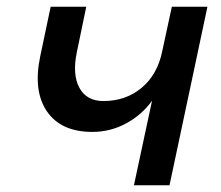

<svg xmlns="http://www.w3.org/2000/svg" viewBox="-20 -552 657 572"><path d="M379 0 433 -252Q403 -210 356 -184.5Q309 -159 255 -159Q162 -159 120 -220Q78 -281 100 -385L131 -532H237L209 -397Q195 -330 216.5 -290.5Q238 -251 288 -251Q355 -251 402 -290.5Q449 -330 463 -398L492 -532H598L485 0Z"/></svg>

Font: Geist Medium
Style: Italic
Weight: 500
Italic angle: -12°
Designer: Basement.studio, Andrés Briganti, Mateo Zaragoza
Foundry: Basement.studio, Vercel, Andrés Briganti, Guido Ferreyra, Mateo Zaragoza
Version: Version 1.500; ttfautohint (v1.8.4.7-5d5b)